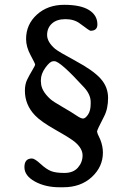

<svg xmlns="http://www.w3.org/2000/svg" viewBox="-20 -688 544 798"><path d="M149.9 -355V-348.6L150.4 -345.7Q150.4 -311.5 189 -276.4Q200.2 -266.1 239.3 -243.7Q278.3 -221.2 297.1 -208.3Q315.9 -195.3 325.2 -195.3Q334.5 -195.3 345.7 -211.4Q356.9 -227.5 356.9 -256.8V-264.2Q356.9 -294.9 329.6 -324.7Q230 -433.6 206.5 -433.6H202.1L199.7 -433.1Q188 -433.1 168.9 -407Q149.9 -380.9 149.9 -355ZM208.5 -485.4Q222.2 -473.6 295.2 -434.3Q368.2 -395 398.7 -360.6Q429.2 -326.2 429.2 -281Q429.2 -235.8 412.6 -204.1Q383.3 -147.9 383.3 -141.1L386.2 -130.9L397 -107.4Q407.7 -80.1 407.7 -53.7Q407.7 4.9 361.8 47.6Q315.9 90.3 242.7 90.3H227.1Q168.5 90.3 125 66.4Q81.5 42.5 81.5 6.6Q81.5 -29.3 112.8 -29.3Q124 -29.3 148.2 -7.1Q172.4 15.1 191.7 22.9Q210.9 30.8 247.8 30.8Q284.7 30.8 304 8.5Q323.2 -13.7 323.2 -42.2Q323.2 -70.8 291.5 -97.7Q274.4 -112.3 212.2 -147.5Q149.9 -182.6 125.5 -208.5Q83.5 -252.4 83.5 -311Q83.5 -337.4 92.5 -356.2Q101.6 -375 113.8 -395.3Q126 -415.5 126 -419.7Q126 -423.8 107.2 -458.5Q88.4 -493.2 88.4 -525.9Q88.4 -586.4 133.3 -627.2Q178.2 -668 246.8 -668Q315.4 -668 350.1 -646.2Q384.8 -624.5 384.8 -586.4Q384.8 -560.1 356 -560.1Q352.1 -560.1 312 -590.3Q288.1 -608.4 252 -608.4Q215.8 -608.4 195.8 -590.1Q175.8 -571.8 175.8 -542.7Q175.8 -513.7 208.5 -485.4Z"/></svg>

Font: Averia Libre Light
Style: Regular
Weight: 300
Version: Version 1.002